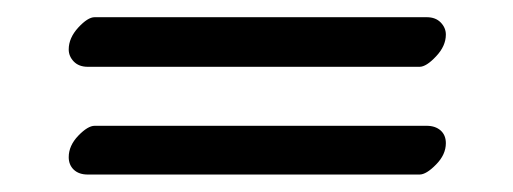

<svg xmlns="http://www.w3.org/2000/svg" viewBox="-20 -343 591 221"><path d="M59.1 -286.1Q59.1 -299.3 70.1 -311.3Q81.1 -323.2 88.9 -323.2H471.2Q481.4 -323.2 487.3 -317.1Q493.2 -311 493.2 -303.2Q493.2 -290 481.9 -278.1Q470.7 -266.1 462.9 -266.1H81.1Q70.8 -266.1 64.9 -272.2Q59.1 -278.3 59.1 -286.1ZM59.1 -162.1Q59.1 -175.3 70.1 -186.8Q81.1 -198.2 88.9 -198.2H471.2Q481 -198.2 487.1 -192.9Q493.2 -187.5 493.2 -178.2Q493.2 -165 481.9 -153.6Q470.7 -142.1 462.9 -142.1H81.1Q70.8 -142.1 64.9 -147.7Q59.1 -153.3 59.1 -162.1Z"/></svg>

Font: Common Serif
Style: Bold
Weight: 700
Designer: Philipp H. Poll, Khaled Hosny
Foundry: Stefan Peev, Context Ltd.
Version: Version 1.026